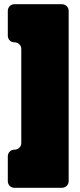

<svg xmlns="http://www.w3.org/2000/svg" viewBox="-20 -769 379 912"><path d="M17.1 -600.1V-716.8Q17.1 -730.5 26.1 -739.7Q35.2 -749 48.8 -749H273.9Q287.6 -749 296.9 -739.7Q306.2 -730.5 306.2 -716.8V90.8Q306.2 104.5 296.9 113.8Q287.6 123 273.9 123H48.8Q35.2 123 26.1 113.8Q17.1 104.5 17.1 90.8V-25.9Q17.1 -39.6 26.1 -48.8Q35.2 -58.1 48.8 -58.1Q62.5 -58.1 71.8 -67.1Q81.1 -76.2 81.1 -89.8V-536.1Q81.1 -549.8 71.8 -558.8Q62.5 -567.9 48.8 -567.9Q35.2 -567.9 26.1 -577.1Q17.1 -586.4 17.1 -600.1Z"/></svg>

Font: Don José
Style: Regular
Weight: 900
Designer: Cristian Tournier
Version: Version 1.000